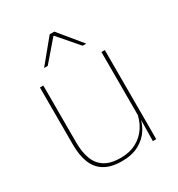

<svg xmlns="http://www.w3.org/2000/svg" viewBox="-166 -788 840 906"><g transform="rotate(-30 254.0 -335.0)"><path d="M92 -485.5V-175.5Q92 -123 106.2 -85.2Q120.5 -47.5 152.5 -27.2Q184.5 -7 238 -7Q288 -7 324.5 -26.8Q361 -46.5 383.2 -81.2Q405.5 -116 412 -160.5L421 -141.5H415.5Q411 -101 389.2 -66.5Q367.5 -32 329.2 -11.2Q291 9.5 237 9.5Q177 9.5 141 -12.8Q105 -35 89.2 -76.2Q73.5 -117.5 73.5 -174.5V-485.5ZM427 -485.5V0H408.5L410.5 -127H408.5V-485.5ZM239 -680H264L366 -556V-555.5H346.5L253 -664H250L156.5 -555.5H137V-556Z"/></g></svg>

Font: Anek Tamil Thin
Style: Regular
Weight: 250
Designer: Aadarsh Rajan (Tamil), Yesha Goshar (Latin)
Foundry: Ek Type
Version: Version 1.003